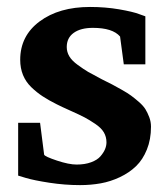

<svg xmlns="http://www.w3.org/2000/svg" viewBox="-20 -520 484 552"><path d="M397.9 -473.1V-335H335.9L325.2 -415Q303.7 -439.9 247.1 -439.9Q211.9 -439.9 191.9 -425.5Q171.9 -411.1 171.9 -384.8Q171.9 -370.6 179.2 -358.2Q186.5 -345.7 203.6 -333.3Q220.7 -320.8 233.6 -313.2Q246.6 -305.7 272.9 -292Q293 -282.2 302.2 -277.3Q311.5 -272.5 329.6 -262.2Q347.7 -252 356.9 -245.1Q366.2 -238.3 379.2 -227.1Q392.1 -215.8 398.2 -205.8Q404.3 -195.8 409.2 -182.9Q414.1 -169.9 414.1 -155.8Q414.1 -119.1 402.3 -90.1Q390.6 -61 371.1 -42.2Q351.6 -23.4 324.7 -10.7Q297.9 2 269.5 7.1Q241.2 12.2 210 12.2Q166.5 12.2 122.1 5.4Q77.6 -1.5 54.7 -8.3L32.2 -15.1V-167H95.2L106.9 -75.2Q109.4 -69.8 143.8 -58.3Q178.2 -46.9 200.2 -46.9Q224.1 -46.9 241.9 -53.5Q259.8 -60.1 268.8 -70.6Q277.8 -81.1 282 -91.1Q286.1 -101.1 286.1 -110.8Q286.1 -126.5 278.6 -139.4Q271 -152.3 253.9 -163.8Q236.8 -175.3 223.4 -182.4Q210 -189.5 182.6 -201.7Q155.3 -213.9 143.1 -220.2Q119.6 -231.9 102.5 -243.2Q85.4 -254.4 69.8 -269.5Q54.2 -284.7 46.1 -304.4Q38.1 -324.2 38.1 -348.1Q38.1 -417 94 -458.5Q149.9 -500 238.8 -500Q282.7 -500 322.5 -493.2Q362.3 -486.3 379.9 -479.5Z"/></svg>

Font: Veleka
Style: Bold
Weight: 700
Designer: Stefan Peev, Context Ltd, 2016; SIL International, 1997-2014.
Foundry: Stefan Peev, Context Ltd, 2016
Version: Version 1.000